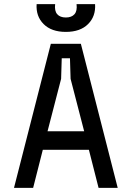

<svg xmlns="http://www.w3.org/2000/svg" viewBox="-20 -913 640 933"><path d="M552 0H459L412 -185H188L141 0H48L227 -700H373ZM389 -275 323 -530 320 -630H280L277 -530L211 -275ZM300 -828Q328 -828 342 -844Q356 -860 352 -893H442Q446 -834 408 -796Q370 -758 300 -758Q230 -758 192 -796Q154 -834 158 -893H248Q244 -860 258 -844Q272 -828 300 -828Z"/></svg>

Font: Fliege Mono Thin
Style: Regular
Weight: 100
Version: Version 0.020;Glyphs 3.3 (3306)